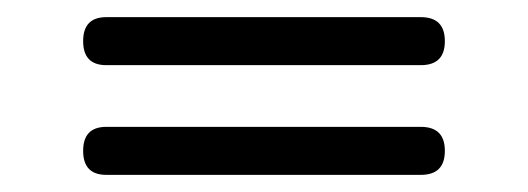

<svg xmlns="http://www.w3.org/2000/svg" viewBox="-20 -437 616 224"><path d="M104 -361Q77 -361 77 -389Q77 -417 104 -417H471Q499 -417 499 -389Q499 -361 471 -361ZM104 -233Q77 -233 77 -261Q77 -289 104 -289H471Q499 -289 499 -261Q499 -233 471 -233Z"/></svg>

Font: Jura Medium
Style: Regular
Weight: 500
Designer: Daniel Johnson, Alexei Vanyashin
Foundry: Daniel Johnson
Version: Version 5.103